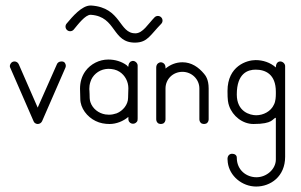

<svg xmlns="http://www.w3.org/2000/svg" viewBox="-20 -454 1103 703"><path d="M33 -229C27 -229 22 -226 19 -221C17 -218 16 -215 16 -212C16 -209 17 -207 18 -205L103 -10C105 -4 112 0 118 0C125 0 131 -4 134 -10L219 -205C220 -207 221 -210 221 -213C221 -216 220 -220 218 -223C215 -228 210 -229 205 -229C196 -229 190 -224 188 -218L118 -60L49 -218C46 -225 40 -229 33 -229Z M311.4 -433.8C279.7 -433.8 245.5 -393.4 223.8 -367.5C217.8 -360.3 218.8 -349.5 226.1 -343.5C233.3 -337.6 244 -338.6 250 -345.8C265.6 -364.5 292 -399.8 311.4 -399.8C311.6 -399.8 312.5 -399.8 312.8 -399.8C407.5 -393.5 389 -296 476.5 -298C520.2 -299.1 529.7 -325.2 570.3 -366.8C576.8 -373.5 576.7 -384.2 570 -390.8C563.3 -397.3 552.5 -397.2 545.9 -390.5C521.9 -365.9 503.1 -332.6 476.5 -332C414.6 -330.7 425.4 -426.4 313.9 -433.8C313.4 -433.8 311.9 -433.8 311.4 -433.8ZM376 -236C344 -236 312 -220 293 -194C279 -175 273 -152 273 -129C273 -117 274 -104 274 -92C274 -58 299 -26 330 -11C346 -3 364 0 381 0C406 0 431 -10 450 -26C450 -20 449 -12 454 -7C457 -3 462 -1 467 -1C472 -1 477 -3 481 -8C484 -11 484 -16 484 -21V-214C484 -223 475 -231 467 -231C465 -231 464 -231 462 -230C454 -228 450 -219 450 -211C450 -207 445 -214 444 -215C425 -229 401 -236 377 -236ZM376 -202C391 -202 406 -199 418 -191C438 -178 450 -155 450 -131C450 -120 449 -108 449 -96C449 -71 430 -48 407 -39C398 -36 389 -34 379 -34C375 -34 370 -35 366 -35C341 -39 319 -56 311 -80C308 -89 308 -100 308 -110C308 -123 307 -122 307 -128C307 -137 308 -145 311 -154C318 -178 340 -197 366 -201C369 -201 373 -202 376 -202Z M648 -226C624 -226 603 -217 586 -203V-207C586 -214 583 -220 578 -223C575 -225 572 -226 569 -226C566 -226 563 -225 560 -223C555 -220 552 -214 552 -207V-150V-130V-17C552 -11 555 -5 560 -2C563 -1 566 0 569 0C572 0 575 -1 578 -2C583 -5 586 -11 586 -17V-130C586 -164 613 -191 648 -191C682 -191 710 -164 710 -130V-17C710 -11 713 -5 718 -2C721 -1 724 0 727 0C730 0 733 -1 736 -2C741 -5 744 -11 744 -17V-130C744 -164 732 -178 727 -184C707 -208 681 -226 648 -226Z M813 -121C813 -87 815 -78 819 -66C832 -29 868 0 908 0C981.2 0 976.4 -19.6 990 -23V130C990 165.2 956.3 195 919 195C883 195 847 169.6 847 123C847 114 839 109 830 109C819.8 109 813 116.6 813 128C813 132 814 137 814 141C820.3 190.5 866.4 229 918 229C970.5 229 1024 192.5 1024 120V-212C1024 -221 1015 -229 1006 -229C1003 -229 990 -227.7 990 -207C970 -225 943 -234 916 -234C883.8 -234 813 -212.5 813 -121ZM990 -118C990 -116.2 990 -113.8 990 -111.1C990 -100.1 989.4 -83 983 -71C972 -46 944 -32 918 -32C895.6 -32 847 -44.7 847 -108C847 -186.8 888.4 -199 916 -199C951.4 -199 990 -182.8 990 -118Z"/></svg>

Font: LetsTrace
Style: basic
Weight: 500
Version: Version 002.000